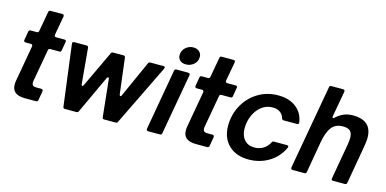

<svg xmlns="http://www.w3.org/2000/svg" viewBox="-74 -1187 3233 1609"><g transform="rotate(15 1542.5 -383.0)"><path d="M301 -14Q298 0 284 0H187Q75 0 75 -89Q75 -105 78 -123L133 -435V-439Q133 -445 129.5 -449Q126 -453 119 -453H72Q64 -453 60 -457.5Q56 -462 57 -470L70 -547Q73 -561 87 -561H141Q155 -561 158 -576L189 -749Q191 -763 206 -763H308Q325 -763 323 -745L293 -579V-576Q293 -561 308 -561H381Q389 -561 393 -556.5Q397 -552 395 -544L382 -467Q380 -453 365 -453H286Q271 -453 269 -438L224 -185Q218 -157 218 -143Q218 -128 226.5 -120Q235 -112 257 -112H300Q308 -112 312 -107Q316 -102 315 -94Z M653 -12Q648 0 634 0H535Q519 0 518 -15L450 -544V-546Q450 -561 465 -561H572Q588 -561 589 -546L617 -237Q618 -224 625 -224Q632 -224 636 -234L785 -550Q789 -561 804 -561H893Q908 -561 909 -546L947 -237Q948 -231 950.5 -227.5Q953 -224 956 -224Q962 -224 966 -234L1108 -550Q1112 -561 1127 -561H1240Q1253 -561 1253 -550L1251 -542L993 -12Q987 0 974 0H875Q861 0 859 -15L825 -338Q824 -350 816 -350Q811 -350 806 -341Z M1376 -14Q1374 0 1359 0H1256Q1248 0 1244.5 -5Q1241 -10 1242 -18L1335 -547Q1338 -561 1352 -561H1455Q1463 -561 1467 -556.5Q1471 -552 1470 -544ZM1346 -685Q1346 -724 1375 -750.5Q1404 -777 1443 -777Q1474 -777 1494 -759Q1514 -741 1514 -713Q1514 -674 1485 -648.5Q1456 -623 1416 -623Q1385 -623 1365.5 -640Q1346 -657 1346 -685Z M1786 -14Q1783 0 1769 0H1672Q1560 0 1560 -89Q1560 -105 1563 -123L1618 -435V-439Q1618 -445 1614.5 -449Q1611 -453 1604 -453H1557Q1549 -453 1545 -457.5Q1541 -462 1542 -470L1555 -547Q1558 -561 1572 -561H1626Q1640 -561 1643 -576L1674 -749Q1676 -763 1691 -763H1793Q1810 -763 1808 -745L1778 -579V-576Q1778 -561 1793 -561H1866Q1874 -561 1878 -556.5Q1882 -552 1880 -544L1867 -467Q1865 -453 1850 -453H1771Q1756 -453 1754 -438L1709 -185Q1703 -157 1703 -143Q1703 -128 1711.5 -120Q1720 -112 1742 -112H1785Q1793 -112 1797 -107Q1801 -102 1800 -94Z M1892 -219Q1892 -316 1936.5 -397Q1981 -478 2059 -525.5Q2137 -573 2233 -573Q2329 -573 2389.5 -526Q2450 -479 2461 -398V-395Q2461 -389 2457 -385.5Q2453 -382 2446 -382H2330Q2317 -382 2313 -396Q2304 -428 2278.5 -445.5Q2253 -463 2214 -463Q2160 -463 2118.5 -430.5Q2077 -398 2054 -345.5Q2031 -293 2031 -235Q2031 -172 2063 -135.5Q2095 -99 2150 -99Q2194 -99 2227.5 -119.5Q2261 -140 2280 -177Q2284 -189 2298 -189H2410Q2419 -189 2423 -183.5Q2427 -178 2423 -170Q2384 -85 2305.5 -37Q2227 11 2130 11Q2020 11 1956 -51.5Q1892 -114 1892 -219Z M2630 -14Q2627 0 2613 0H2510Q2493 0 2495 -18L2625 -749Q2627 -763 2642 -763H2744Q2761 -763 2759 -745L2719 -522V-518Q2719 -508 2725 -508Q2730 -508 2736 -514Q2771 -546 2805.5 -559.5Q2840 -573 2881 -573Q3047 -573 3047 -422Q3047 -385 3035 -323L2981 -14Q2978 0 2964 0H2861Q2853 0 2849 -5Q2845 -10 2847 -18L2901 -325Q2907 -360 2907 -383Q2907 -425 2887.5 -443.5Q2868 -462 2826 -462Q2759 -462 2726 -418Q2693 -374 2677 -286Z"/></g></svg>

Font: Open Sauce Two
Style: Bold Italic
Weight: 700
Italic angle: -10°
Designer: Alfredo Marco Pradil
Foundry: Creative Sauce Fz LLC
Version: Version 1.477